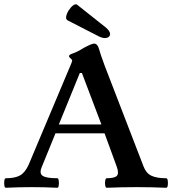

<svg xmlns="http://www.w3.org/2000/svg" viewBox="-22 -884 819 907"><path d="M6 3Q0 3 -1.5 -8Q-3 -19 -1.5 -30.5Q0 -42 6 -42Q48 -42 72 -55Q96 -68 113 -105L313 -580Q319 -594 319 -598Q319 -602 311.5 -608Q304 -614 304 -619Q304 -626 323 -632Q332 -635 345 -641.5Q358 -648 376 -659Q412 -678 422 -678Q438 -678 445 -655Q451 -632 472 -575L656 -98Q668 -66 693 -54Q718 -42 763 -42Q769 -42 770.5 -30.5Q772 -19 770.5 -8Q769 3 763 3Q693 0 623 0Q553 0 482 3Q477 3 475 -8Q473 -19 475 -30.5Q477 -42 482 -42Q520 -42 530.5 -54Q541 -66 529 -98L472 -254H240L176 -97Q162 -65 179.5 -53.5Q197 -42 249 -42Q254 -42 255.5 -30.5Q257 -19 255.5 -8Q254 3 249 3Q187 0 128 0Q67 0 6 3ZM256 -296H457L365 -539H355ZM447 -711 299 -787Q288 -792 290.5 -806Q293 -820 302.5 -835Q312 -850 323.5 -858.5Q335 -867 342 -862L478 -754Q498 -737 498 -723.5Q498 -710 483.5 -705.5Q469 -701 447 -711Z"/></svg>

Font: Junicode SmExp
Style: Bold
Weight: 700
Width: 6
Designer: Peter S. Baker
Version: Version 2.205; ttfautohint (v1.8.4)